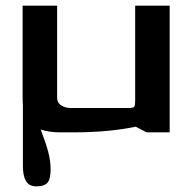

<svg xmlns="http://www.w3.org/2000/svg" viewBox="-20 -468 660 679"><path d="M580 -448V0H498L460 -20Q364 0 243 0H192Q154 0 124 -10Q142 37 150.5 69Q159 101 159 131Q159 164 148.5 177.5Q138 191 109 191Q83 191 72 172.5Q61 154 61 120V-97Q60 -108 60 -128V-448H182V-126Q181 -106 195.5 -96Q210 -86 230 -86H428Q444 -86 449.5 -87.5Q455 -89 456.5 -94.5Q458 -100 458 -116V-448Z"/></svg>

Font: Gold
Style: Regular
Weight: 400
Designer: jaiki
Version: Version 1.000